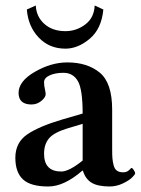

<svg xmlns="http://www.w3.org/2000/svg" viewBox="-20 -672 516 702"><path d="M110.8 -651.9Q112.8 -610.8 142.3 -584.5Q171.9 -558.1 219.2 -558.1Q259.3 -558.1 291.7 -582.5Q324.2 -606.9 326.2 -651.9L357.9 -637.2Q351.1 -566.4 308.1 -530.3Q265.1 -494.1 219.2 -494.1Q160.2 -494.1 121.6 -534.7Q83 -575.2 78.1 -637.2ZM280.8 -47.9Q213.9 10.3 155.8 9.8Q91.8 9.8 64 -16.1Q36.1 -42 36.1 -95.2Q36.1 -150.4 79.1 -180.2Q122.1 -210 210 -235.8L282.2 -256.8Q282.2 -345.7 264.6 -375.7Q247.1 -405.8 211.9 -405.8Q182.1 -405.8 161.6 -396.5Q141.1 -387.2 141.1 -371.1Q141.1 -359.9 144 -346.4Q147 -333 147 -328.1Q147 -315.9 131.1 -303Q115.2 -290 95.2 -290Q48.3 -290 47.9 -332Q47.9 -375 107.4 -409.4Q167 -443.8 226.1 -443.8Q299.3 -443.8 344.7 -406.5Q390.1 -369.1 390.1 -271V-126Q390.1 -104 391.1 -92.5Q392.1 -81.1 395.5 -67.6Q398.9 -54.2 407.5 -48.1Q416 -42 429.9 -42Q443.8 -42 451.9 -50Q460 -58.1 460.9 -58.1Q463.9 -58.1 469 -50.5Q474.1 -43 474.1 -38.1Q474.1 -34.2 463.1 -23.2Q452.1 -12.2 429 -1.2Q405.8 9.8 380.9 9.8Q336.9 9.8 314.5 -4.2Q292 -18.1 283.2 -47.9ZM282.2 -85V-219.2L225.1 -202.1Q176.3 -187 158.7 -165.5Q141.1 -144 141.1 -109.9Q141.1 -44.9 204.1 -44.9Q232.4 -44.9 282.2 -85Z"/></svg>

Font: Linux Libertine
Style: Semibold
Weight: 600
Designer: Philipp H. Poll
Foundry: Philipp H. Poll
Version: Version 5.1.2 ; ttfautohint (v0.9)